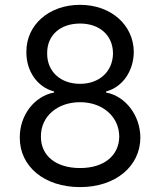

<svg xmlns="http://www.w3.org/2000/svg" viewBox="-20 -757 656 787"><path d="M308.2 9.9C453.5 9.9 554.7 -74.9 555.4 -193.2C554.7 -285.2 493.3 -363.3 414.8 -377.8V-382.1C483 -399.9 527.7 -466.6 528.4 -544C527.7 -654.8 434.7 -737.2 308.2 -737.2C180.4 -737.2 87.4 -654.8 88.1 -544C87.4 -466.6 132.1 -399.9 201.7 -382.1V-377.8C121.8 -363.3 60.4 -285.2 61.1 -193.2C60.4 -74.9 161.6 9.9 308.2 9.9ZM308.2 -68.2C208.5 -68.2 147 -119.3 147.7 -197.4C147 -279.5 214.8 -338.1 308.2 -338.1C400.2 -338.1 468 -279.5 468.8 -197.4C468 -119.3 406.6 -68.2 308.2 -68.2ZM308.2 -413.4C228.7 -413.4 172.6 -463.1 173.3 -538.4C172.6 -612.2 226.6 -660.5 308.2 -660.5C388.5 -660.5 442.5 -612.2 443.2 -538.4C442.5 -463.1 386.4 -413.4 308.2 -413.4Z"/></svg>

Font: Karasuma Gothic
Style: Regular
Weight: 400
Designer: Rasmus Andersson, Ryoko Nishizuka
Foundry: Genbu
Version: Version 1.00